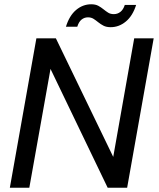

<svg xmlns="http://www.w3.org/2000/svg" viewBox="-20 -877 743 897"><path d="M698 -698 574 0H483L216 -555L117 0H26L150 -698H241L509 -144L607 -698ZM288 -752Q304 -804 335.5 -830.5Q367 -857 406 -857Q426 -857 439 -850Q452 -843 463 -834Q474 -825 485 -818Q496 -811 512 -811Q529 -811 542.5 -821.5Q556 -832 563 -854H616Q600 -803 568 -776.5Q536 -750 497 -750Q477 -750 463.5 -757Q450 -764 439 -773Q428 -782 417 -789Q406 -796 391 -796Q374 -796 361 -785.5Q348 -775 341 -752Z"/></svg>

Font: SVN-Poppins
Style: Italic
Weight: 400
Italic angle: -10°
Designer: Ninad Kale (Devanagari), Jonny Pinhorn (Latin)
Foundry: Indian Type Foundry
Version: Version 3.002 2017; ttfautohint (v1.8.3)